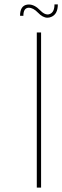

<svg xmlns="http://www.w3.org/2000/svg" viewBox="-20 -854 283 874"><path d="M147.5 0V-706.1H167V0ZM243.2 -834Q243.2 -789.1 212.9 -776.9Q204.6 -773.4 195.8 -773.4Q174.8 -773.4 152.8 -796.4Q131.3 -818.8 110.8 -818.8H109.9Q86.4 -817.4 86.4 -782.2H71.3Q71.3 -828.1 104 -833Q107.4 -833.5 111.3 -833.5Q137.7 -833.5 163.6 -806.2Q181.2 -788.1 196.8 -788.1Q202.1 -788.1 207.5 -790.5Q228 -799.3 228 -834Z"/></svg>

Font: Fortheenas_01
Style: Regular
Weight: 100
Designer: Situjuh Nazara
Version: Version 1.10 September 8, 2014